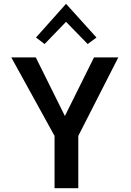

<svg xmlns="http://www.w3.org/2000/svg" viewBox="-20 -993 684 1003"><path d="M168 -797 213 -763 325 -879 438 -763 484 -797 325 -973ZM598 -693H471L319 -387L167 -693H39L265 -283V-10H389V-283Z"/></svg>

Font: Bluebird
Style: LiNrw
Weight: 300
Designer: Jasper
Foundry: Cannot Into Space Fonts
Version: Version 0.98